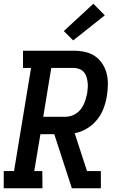

<svg xmlns="http://www.w3.org/2000/svg" viewBox="-27 -1006 647 1026"><path d="M-7 0V-92H48L139 -643H96V-735H367Q398 -735 427.5 -728.5Q457 -722 480.5 -706Q504 -690 520 -665.5Q536 -641 543 -613Q550 -585 549.5 -554.5Q549 -524 544 -493Q539 -460 526.5 -427Q514 -394 491.5 -366Q469 -338 437 -319Q405 -300 372 -294L438 -92H512V0H357L263 -289H189L156 -92H199L200 0ZM321 -382Q336 -382 351 -386Q366 -390 379.5 -399Q393 -408 403.5 -421Q414 -434 420.5 -448.5Q427 -463 431.5 -478Q436 -493 439 -508Q441 -523 442 -538.5Q443 -554 441 -568.5Q439 -583 434.5 -597Q430 -611 420.5 -621.5Q411 -632 397 -637.5Q383 -643 368 -643H247L204 -382ZM364 -790 314 -840 472 -986 533 -924Z"/></svg>

Font: Iosevka Etoile Semibold
Style: Italic
Weight: 600
Italic angle: -9°
Designer: Belleve Invis
Foundry: Belleve Invis
Version: Version 22.1.2; ttfautohint (v1.8.4)